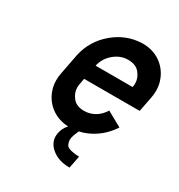

<svg xmlns="http://www.w3.org/2000/svg" viewBox="-153 -579 787 842"><g transform="rotate(30 240.5 -158.0)"><path d="M308.1 -379.9Q269 -379.9 237.1 -353Q205.1 -326.2 196.3 -286.1H383.8Q385.7 -295.9 385.7 -305.2Q385.7 -332 366.5 -356Q347.2 -379.9 308.1 -379.9ZM225.1 4.9Q178.7 2.9 144 -20.5Q106.4 -45.9 89.4 -88.4Q78.6 -114.7 78.6 -145Q78.6 -163.1 82.5 -182.6L102.5 -286.1Q120.1 -365.7 183.3 -418.7Q246.6 -471.7 326.7 -473.6Q378.4 -473.6 415.8 -448.2Q453.1 -422.9 470.2 -380.4Q481.4 -353.5 481.4 -323.2Q481.4 -305.2 477.5 -286.1L462.9 -210.9H181.6L176.3 -182.6Q174.3 -172.4 174.3 -163.1Q174.3 -136.2 193.4 -112.5Q212.4 -88.9 251.5 -88.9Q278.8 -88.9 304 -103Q329.1 -117.2 346.7 -145.5L422.4 -103.5Q388.7 -51.8 338.4 -23.4Q308.6 -6.3 276.4 0.5Q263.7 29.8 261.7 41Q260.7 46.9 260.7 52.2Q260.7 62.5 266.1 74.5Q271.5 86.4 292.7 91.1Q314 95.7 333 95.7L320.8 158.2Q262.7 158.2 227.5 127.4Q199.2 102.5 199.2 69.3Q199.2 61.5 200.7 53.2Q205.6 26.4 225.1 4.9Z"/></g></svg>

Font: Lambda
Style: Italic
Weight: 400
Italic angle: -11°
Designer: GGBotNet
Version: 0.22